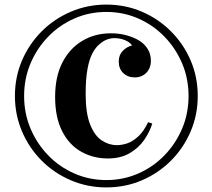

<svg xmlns="http://www.w3.org/2000/svg" viewBox="-20 -802 925 836"><path d="M443 -782Q526 -782 598 -751Q670 -720 724.5 -665.5Q779 -611 810 -539Q841 -467 841 -384Q841 -302 810 -229.5Q779 -157 724.5 -102.5Q670 -48 598 -17Q526 14 443 14Q361 14 288.5 -17Q216 -48 161.5 -102.5Q107 -157 76 -229.5Q45 -302 45 -384Q45 -467 76 -539Q107 -611 161.5 -665.5Q216 -720 288.5 -751Q361 -782 443 -782ZM463 -657Q501 -657 533.5 -647.5Q566 -638 588 -624Q610 -610 623.5 -588Q637 -566 637 -538Q637 -505 617 -485Q597 -465 567 -465Q536 -465 516.5 -484Q497 -503 497 -534Q497 -562 514 -580Q531 -598 555 -604Q546 -618 524.5 -627Q503 -636 478 -636Q462 -636 446 -630Q430 -624 415 -611Q397 -597 383 -571Q369 -545 361 -502Q353 -459 353 -393Q353 -309 372.5 -260Q392 -211 423 -190.5Q454 -170 489 -170Q511 -170 534.5 -178Q558 -186 582 -208Q606 -230 625 -270L643 -264Q632 -228 608 -193Q584 -158 544.5 -135Q505 -112 450 -112Q386 -112 333.5 -141.5Q281 -171 250.5 -231Q220 -291 220 -380Q220 -468 251.5 -529.5Q283 -591 338 -624Q393 -657 463 -657ZM443 -750Q369 -750 304 -721.5Q239 -693 190 -642.5Q141 -592 113 -526Q85 -460 85 -384Q85 -308 113 -242Q141 -176 190 -125.5Q239 -75 304 -46.5Q369 -18 443 -18Q517 -18 582 -46.5Q647 -75 696 -125.5Q745 -176 773 -242Q801 -308 801 -384Q801 -460 773 -526Q745 -592 696 -642.5Q647 -693 582 -721.5Q517 -750 443 -750Z"/></svg>

Font: Playfair Display SemiBold
Style: Regular
Weight: 600
Designer: Claus Eggers Sørensen
Foundry: Claus Eggers Sørensen
Version: Version 1.203